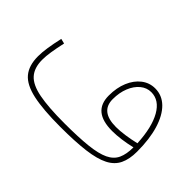

<svg xmlns="http://www.w3.org/2000/svg" viewBox="-80 -771 1034 1034"><g transform="rotate(45 437.5 -254.0)"><path d="M775.4 -200.7Q775.4 -148.9 760 -115.2Q744.6 -81.5 705.8 -63Q667 -44.4 597.7 -36.9Q528.3 -29.3 420.4 -29.3Q298.3 -29.3 226.8 -43.2Q155.3 -57.1 124.8 -91.6Q94.2 -126 94.2 -187Q94.2 -213.9 99.6 -248.8Q105 -283.7 115.7 -332L87.4 -338.9Q76.2 -289.1 70.6 -251.5Q64.9 -213.9 64.9 -184.1Q64.9 -113.8 98.6 -73.7Q132.3 -33.7 210 -16.8Q287.6 0 418.9 0Q531.7 0 606.7 -9.5Q681.6 -19 725.1 -41.3Q768.6 -63.5 787.1 -102.1Q805.7 -140.6 805.7 -198.2Q805.7 -293.5 784.7 -363Q763.7 -432.6 725.1 -470.5Q686.5 -508.3 633.8 -508.3Q590.3 -508.3 556.4 -481.9Q522.5 -455.6 503.2 -409.7Q483.9 -363.8 483.9 -304.2Q483.9 -242.2 520.8 -211.9Q557.6 -181.6 632.3 -181.6Q662.6 -181.6 699.7 -186.5Q736.8 -191.4 775.4 -200.7ZM774.9 -231.4Q734.4 -221.7 697.3 -216.6Q660.2 -211.4 631.3 -211.4Q512.7 -211.4 512.7 -305.2Q512.7 -355.5 528.6 -394.5Q544.4 -433.6 571.8 -456.3Q599.1 -479 633.3 -479Q694.3 -479 731.7 -413.6Q769 -348.1 774.9 -231.4Z"/></g></svg>

Font: Estedad-FD VF
Style: Regular
Weight: 100
Designer: Amin Abedi
Version: Version 7.3